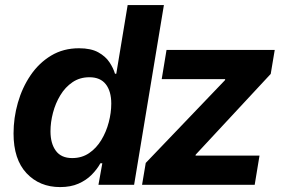

<svg xmlns="http://www.w3.org/2000/svg" viewBox="-20 -748 1154 777"><path d="M223.4 9.1Q140.1 9.1 87.4 -47Q34.8 -103.1 34.8 -207.8Q34.8 -270.9 52.3 -332.2Q69.8 -393.4 103.7 -443.4Q137.6 -493.3 186.9 -523Q236.2 -552.7 299.7 -552.7Q348.1 -552.7 377.8 -536.2Q407.5 -519.7 423.2 -495.7Q439 -471.7 445.3 -449.7H450.6L496.6 -727.5H643.3L522.7 0H378.4L394.1 -87.4H386.4Q372.6 -62.6 350.8 -40.6Q328.9 -18.5 297.4 -4.7Q266 9.1 223.4 9.1ZM272.2 -108.3Q311.2 -108.3 340.7 -128.4Q370.2 -148.5 390.1 -181.5Q410 -214.4 420.1 -253.1Q430.3 -291.7 430.3 -328.9Q430.3 -378.6 408.2 -407Q386.1 -435.4 341.9 -435.4Q302.8 -435.4 273.4 -415.3Q243.9 -395.3 224.2 -362.6Q204.4 -330 194.4 -291.6Q184.3 -253.3 184.3 -216.4Q184.3 -167.4 206 -137.8Q227.6 -108.3 272.2 -108.3ZM554.9 0 569.8 -88.6 890.6 -423.7 891.3 -427.7H634.4L653.9 -545.9H1091.8L1075.6 -448.9L772 -122.2L771.2 -118.2H1030.2L1010.7 0Z"/></svg>

Font: Inter
Style: Italic
Weight: 400
Italic angle: -9.3988°
Designer: Rasmus Andersson
Foundry: rsms
Version: Version 4.001;git-66647c0bb